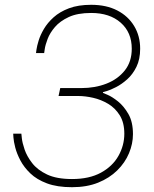

<svg xmlns="http://www.w3.org/2000/svg" viewBox="-20 -770 640 800"><path d="M280 10Q218 10 175.5 -6Q133 -22 106.5 -47.5Q80 -73 65 -101.5Q50 -130 43.5 -155.5Q37 -181 36 -197Q35 -213 35 -213H69Q69 -213 71 -194Q73 -175 82.5 -147Q92 -119 114 -90.5Q136 -62 176 -43Q216 -24 280 -24Q352 -24 400.5 -50.5Q449 -77 473.5 -120.5Q498 -164 498 -213Q498 -259 479 -289.5Q460 -320 430.5 -337.5Q401 -355 368 -362.5Q335 -370 306 -370H224L231 -403H319Q376 -403 423.5 -421.5Q471 -440 500 -476.5Q529 -513 529 -567Q529 -635 483 -675.5Q437 -716 360 -716Q303 -716 266.5 -699Q230 -682 209 -657.5Q188 -633 178.5 -608Q169 -583 166.5 -566Q164 -549 164 -549H130Q130 -549 132 -563.5Q134 -578 141 -601Q148 -624 163 -649.5Q178 -675 203.5 -698Q229 -721 267.5 -735.5Q306 -750 360 -750Q423 -750 468.5 -726.5Q514 -703 539 -661.5Q564 -620 564 -567Q564 -523 548.5 -491.5Q533 -460 510 -439.5Q487 -419 463.5 -407Q440 -395 424.5 -390.5Q409 -386 409 -386V-383Q409 -383 428 -375Q447 -367 471.5 -347.5Q496 -328 515 -295Q534 -262 534 -211Q534 -171 517.5 -131.5Q501 -92 468.5 -60Q436 -28 389 -9Q342 10 280 10Z"/></svg>

Font: Be Vietnam Pro Variable Thin
Style: Italic
Weight: 100
Italic angle: -12°
Designer: Lam Bao, Tony Le, Vietanh Nguyen
Foundry: Yellow Type Foundry
Version: Version 1.002